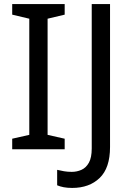

<svg xmlns="http://www.w3.org/2000/svg" viewBox="-20 -734 652 944"><path d="M298 0H40V-52L124 -71V-642L40 -662V-714H298V-662L214 -642V-71L298 -52ZM335 190Q311 190 293 186.5Q275 183 261 177V101Q277 105 295 108Q313 111 333 111Q358 111 380.5 101Q403 91 417 66Q431 41 431 -4V-714H521V-11Q521 92 470 141Q419 190 335 190Z"/></svg>

Font: Noto Sans Tifinagh Adrar
Style: Regular
Weight: 400
Designer: JamraPatel
Foundry: JamraPatel LLC
Version: Version 2.006; ttfautohint (v1.8.4.7-5d5b)